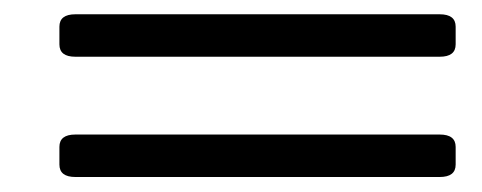

<svg xmlns="http://www.w3.org/2000/svg" viewBox="-20 -486 665 265"><path d="M84 -241.7Q62 -241.7 62 -258.8V-283.2Q62 -300.3 84 -300.3H586.9Q608.9 -300.3 608.9 -283.2V-258.8Q608.9 -241.7 586.9 -241.7ZM84 -407.7Q62 -407.7 62 -424.8V-449.2Q62 -466.3 84 -466.3H586.9Q608.9 -466.3 608.9 -449.2V-424.8Q608.9 -407.7 586.9 -407.7Z"/></svg>

Font: Istok Web
Style: Italic
Weight: 400
Italic angle: -13°
Designer: Andrey V. Panov
Foundry: Andrey V. Panov
Version: Version 1.0.2g